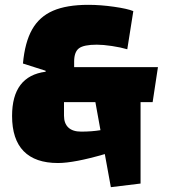

<svg xmlns="http://www.w3.org/2000/svg" viewBox="-20 -660 704 795"><path d="M612 -237H562V100L439 115L414 -22Q287 15 220 15Q126 15 78 -34Q30 -83 30 -180Q30 -345 169 -363V-367L75 -397Q83 -485 113 -538Q143 -591 199.5 -615.5Q256 -640 346 -640Q396 -640 452 -632Q508 -624 532 -614L507 -456Q480 -464 443.5 -469.5Q407 -475 381 -475Q327 -475 307 -460Q287 -445 287 -405V-382H634ZM375 -237H245V-181Q245 -149 263 -132Q281 -115 316 -115Q360 -115 396 -121Z"/></svg>

Font: Changa ExtraBold
Style: Regular
Weight: 800
Designer: Eduardo Rodriguez Tunni
Foundry: Eduardo Rodriguez Tunni
Version: Version 2.002; ttfautohint (v1.5) -l 8 -r 50 -G 220 -x 14 -H